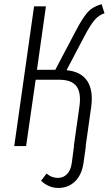

<svg xmlns="http://www.w3.org/2000/svg" viewBox="-20 -716 532 941"><path d="M492.2 -650.9Q465.3 -642.6 444.3 -618.7Q423.3 -594.7 394 -539.1L306.2 -372.1Q377.9 -364.7 408 -318.6Q438 -272.5 426.8 -190.9L399.9 0H400.9L389.2 83Q380.4 142.1 347.2 173.6Q314 205.1 266.1 205.1Q218.3 205.1 181.2 169.9L208 134.8Q218.3 142.1 224.6 146Q231 149.9 241.5 152.8Q252 155.8 264.2 155.8Q290.5 155.8 308.8 137Q327.1 118.2 332 81.1L342.8 0H341.8L369.1 -192.9Q378.9 -260.7 355 -293Q331.1 -325.2 270 -325.2H154.8L107.9 0H49.8L147 -685.1H205.1L161.1 -374H251L350.1 -562Q383.8 -627 408.7 -655Q433.6 -683.1 478 -695.8Z"/></svg>

Font: Fira Sans Compressed Light
Style: Italic
Weight: 300
Width: 3
Italic angle: -8°
Designer: Carrois Corporate & Edenspiekermann AG
Foundry: Carrois Corporate GbR & Edenspiekermann AG
Version: Version 4.203;PS 004.203;hotconv 1.0.88;makeotf.lib2.5.64775